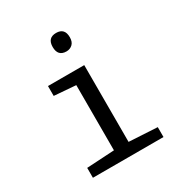

<svg xmlns="http://www.w3.org/2000/svg" viewBox="-176 -884 953 1010"><g transform="rotate(-30 300.0 -378.5)"><path d="M309.1 -756.8Q360.8 -756.8 360.8 -701.2Q360.8 -672.9 345.5 -658.9Q330.1 -645 309.1 -645Q256.8 -645 256.8 -701.2Q256.8 -756.8 309.1 -756.8ZM264.2 -465.8 132.8 -476.1V-536.1H353V-69.8L524.9 -60.1V0H96.2V-60.1L264.2 -69.8Z"/></g></svg>

Font: Noto Mono
Style: Regular
Weight: 400
Designer: Monotype Design Team
Foundry: Monotype Imaging Inc.
Version: Version 1.00